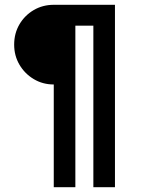

<svg xmlns="http://www.w3.org/2000/svg" viewBox="-20 -780 600 800"><path d="M204 -428Q158 -428 120.5 -450.5Q83 -473 61 -510.5Q39 -548 39 -594Q39 -641 61 -678.5Q83 -716 120.5 -738Q158 -760 204 -760H459V0H369V-673H294V0H204Z"/></svg>

Font: Reem Kufi
Style: Regular
Weight: 400
Designer: Khaled Hosny
Version: Version 1.6